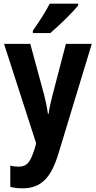

<svg xmlns="http://www.w3.org/2000/svg" viewBox="-20 -786 522 1046"><path d="M406 -756V-766H251C228 -721 193 -667 159 -619V-606H254C302 -646 376 -719 406 -756ZM2 -547 177 -5 168 27C145 97 128 122 81 122C66 122 49 120 36 116V232C55 237 77 240 102 240C204 240 258 183 298 52L480 -547H339L266 -267C256 -228 248 -195 245 -166H241C237 -197 229 -234 221 -267L145 -547Z"/></svg>

Font: Noto Sans Hebrew Condensed
Style: Bold
Weight: 700
Width: 3
Designer: Monotype Design Team
Foundry: Monotype Imaging Inc.
Version: Version 2.004